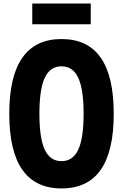

<svg xmlns="http://www.w3.org/2000/svg" viewBox="-20 -1038 690 1077"><path d="M325 19Q179 19 105.5 -85.5Q32 -190 32 -400Q32 -610 105.5 -714.5Q179 -819 325 -819Q472 -819 545 -714.5Q618 -610 618 -400Q618 -190 545 -85.5Q472 19 325 19ZM325 -134Q389 -134 419 -198.5Q449 -263 449 -400Q449 -537 419 -601.5Q389 -666 325 -666Q261 -666 231 -601.5Q201 -537 201 -400Q201 -263 231 -198.5Q261 -134 325 -134ZM161 -902V-1018H489V-902Z"/></svg>

Font: Martian Mono SemiCondensed
Style: Bold
Weight: 700
Width: 4
Designer: Roman Shamin
Foundry: Evil Martians
Version: Version 1.000